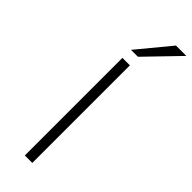

<svg xmlns="http://www.w3.org/2000/svg" viewBox="-308 -962 981 981"><g transform="rotate(45 182.0 -471.5)"><path d="M140 0V-705H194V0ZM142 -765 289 -943H364L192 -765Z"/></g></svg>

Font: Nunito Sans 7pt Expanded ExtraLight
Style: Regular
Weight: 250
Width: 7
Designer: Vernon Adams
Foundry: Vernon Adams
Version: Version 3.101;gftools[0.9.27]